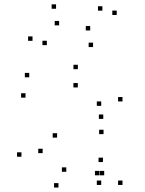

<svg xmlns="http://www.w3.org/2000/svg" viewBox="-20 -829 660 871"><path d="M535.7 -368.8V-388.8H515.7V-368.8ZM333.2 -515.2V-535.2H313.2V-515.2ZM112.7 -478.3V-498.3H92.7V-478.3ZM95.7 -386V-406H75.7V-386ZM333 -432.3V-452.3H313V-432.3ZM439.2 -348.8V-368.8H419.2V-348.8ZM439.2 10V-10H419.2V10ZM535.7 10V-10H515.7V10ZM448.5 -289.7V-309.7H428.5V-289.7ZM77.3 -118V-138H57.3V-118ZM245.2 21.8V1.8H225.2V21.8ZM430.7 -33.7V-53.7H410.7V-33.7ZM452.7 -33.7V-53.7H432.7V-33.7ZM447 -93.8V-113.8H427V-93.8ZM280.7 -49.8V-69.8H260.7V-49.8ZM173.5 -134.3V-154.3H153.5V-134.3ZM239 -204.7V-224.7H219V-204.7ZM449.7 -220.5V-240.5H429.7V-220.5ZM127.5 -643.8V-663.8H107.5V-643.8ZM192.5 -624.2V-644.2H172.5V-624.2ZM248.2 -714V-734H228.2V-714ZM402.2 -615.5V-635.5H382.2V-615.5ZM509.5 -761V-781H489.5V-761ZM444.5 -780.7V-800.7H424.5V-780.7ZM389.2 -690.8V-710.8H369.2V-690.8ZM234.3 -789.3V-809.3H214.3V-789.3Z"/></svg>

Font: Monaspace Argon Dots Var
Style: Regular
Weight: 400
Designer: Riley Cran and the Lettermatic Team
Version: Version 1.100 (Monaspace Argon Dots)